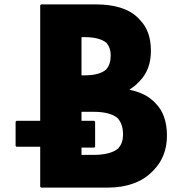

<svg xmlns="http://www.w3.org/2000/svg" viewBox="-20 -847 831 874"><path d="M163 -823V-297H55L51 -293V-183L55 -179H163V3L167 7H471C560 7 628 -20 673 -66L680 -73C719 -113 740 -166 740 -229C740 -298 720 -345 688 -377L681 -384C655 -410 621 -426 580 -436L569 -439L578 -445C587 -451 599 -460 607 -469L615 -477C651 -513 667 -561 667 -615C667 -679 649 -724 617 -756L615 -758V-759L610 -764C566 -809 497 -827 416 -827H167ZM351 -678H364C409 -678 443 -670 466 -651V-650C477 -637 484 -619 484 -596C484 -568 478 -548 464 -532V-531C442 -512 408 -504 364 -504H351ZM351 -175H409L413 -179V-293L409 -297H351V-338H407C455 -338 494 -329 518 -307V-306C533 -288 540 -265 540 -234C540 -209 534 -190 520 -174V-173C497 -152 458 -142 407 -142H351Z"/></svg>

Font: Hussar Woodtype
Style: Bd
Weight: 900
Foundry: Cannot Into Space Fonts
Version: Version 1.07